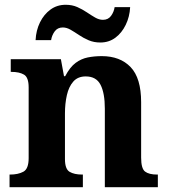

<svg xmlns="http://www.w3.org/2000/svg" viewBox="-20 -784 707 804"><path d="M20 0V-53H22Q56 -53 78 -65Q100 -77 100 -122V-418Q100 -460 80.5 -471.5Q61 -483 28 -483H25V-536H235L248 -465H253Q273 -503 296.5 -520.5Q320 -538 347.5 -543.5Q375 -549 406 -549Q483 -549 527 -503Q571 -457 571 -356V-124Q571 -78 587.5 -65.5Q604 -53 638 -53H641V0H419V-329Q419 -394 401 -429Q383 -464 339 -464Q306 -464 287 -442.5Q268 -421 260 -385.5Q252 -350 252 -309V-118Q252 -76 271.5 -64.5Q291 -53 324 -53H327V0ZM400 -606Q373 -606 351 -615.5Q329 -625 310.5 -637.5Q292 -650 275.5 -659.5Q259 -669 243 -669Q221 -669 209 -652.5Q197 -636 194 -616H129Q131 -657 147.5 -690.5Q164 -724 191.5 -744Q219 -764 255 -764Q282 -764 303.5 -754.5Q325 -745 343.5 -732.5Q362 -720 378.5 -710.5Q395 -701 411 -701Q433 -701 445 -717.5Q457 -734 460 -754H525Q523 -714 506.5 -680Q490 -646 463 -626Q436 -606 400 -606Z"/></svg>

Font: Noto Serif Oriya
Style: Bold
Weight: 700
Designer: David Williams
Foundry: Google LLC, David Williams
Version: Version 1.051; ttfautohint (v1.8.4.7-5d5b)